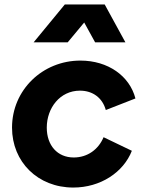

<svg xmlns="http://www.w3.org/2000/svg" viewBox="-20 -830 662 862"><path d="M309 12C431 12 534 -56 572 -153L445 -214C422 -159 373 -123 311 -123C238 -123 190 -177 190 -257C190 -345 249 -423 339 -423C396 -423 440 -391 455 -336L588 -388C562 -489 465 -558 341 -558C171 -558 34 -426 34 -257C34 -103 150 12 309 12ZM131 -640H284L358 -729L407 -640H543L450 -810H271Z"/></svg>

Font: Mluvka ExtraBold
Style: Italic
Weight: 800
Italic angle: -8°
Designer: Modified by Jiří Krblich, Original typeface by Gumpita Rahayu
Foundry: Gumpita Rahayu & Jiří Krblich
Version: Version 2.000;Glyphs 3.1.1 (3134)